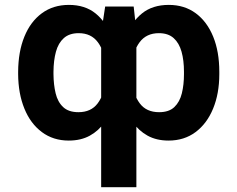

<svg xmlns="http://www.w3.org/2000/svg" viewBox="-20 -573 984 796"><path d="M399.4 203.1V-436.5L416 -545.9H534.2L545.4 -444.3V203.1ZM55.2 -265.6V-275.4Q55.7 -358.9 81.1 -421.1Q106.4 -483.4 153.6 -518.1Q200.7 -552.7 265.6 -552.7Q332.5 -552.7 376.2 -517.3Q419.9 -481.9 444.1 -419.4Q468.3 -356.9 477.5 -275.9V-260.7Q470.7 -202.1 455.3 -152.8Q439.9 -103.5 414.6 -67.1Q389.2 -30.8 352.3 -10.5Q315.4 9.8 265.1 9.8Q200.7 9.8 153.6 -25.4Q106.4 -60.5 81.1 -122.8Q55.7 -185.1 55.2 -265.6ZM201.7 -275.4V-265.6Q202.1 -221.7 210.7 -186Q219.2 -150.4 241.7 -129.2Q264.2 -107.9 305.2 -107.9Q357.4 -107.9 384.8 -144.3Q412.1 -180.7 418.5 -241.2V-296.4Q413.6 -360.4 385.7 -397.9Q357.9 -435.5 306.2 -435.5Q267.6 -435.5 244.6 -415Q221.7 -394.5 211.9 -358.6Q202.1 -322.8 201.7 -275.4ZM889.2 -275.4V-265.6Q889.2 -185.1 863.5 -122.8Q837.9 -60.5 790.8 -25.4Q743.7 9.8 678.7 9.8Q628.9 9.8 592 -10.5Q555.2 -30.8 529.8 -67.1Q504.4 -103.5 489 -152.8Q473.6 -202.1 466.3 -260.7V-275.9Q476.1 -356.9 500.5 -419.4Q524.9 -481.9 568.6 -517.3Q612.3 -552.7 679.7 -552.7Q744.6 -552.7 791.5 -518.1Q838.4 -483.4 863.8 -421.1Q889.2 -358.9 889.2 -275.4ZM742.7 -265.6V-275.4Q742.7 -322.8 732.7 -358.6Q722.7 -394.5 700 -415Q677.2 -435.5 638.7 -435.5Q586.9 -435.5 558.8 -397.9Q530.8 -360.4 525.4 -296.4V-241.2Q532.2 -180.7 559.6 -144.3Q586.9 -107.9 639.6 -107.9Q680.7 -107.9 702.9 -129.2Q725.1 -150.4 733.9 -186Q742.7 -221.7 742.7 -265.6Z"/></svg>

Font: Inter 17pt
Style: Bold
Weight: 700
Version: Version 4.001;git-66647c0bb